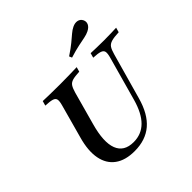

<svg xmlns="http://www.w3.org/2000/svg" viewBox="-194 -930 1113 1113"><g transform="rotate(-45 362.5 -373.5)"><path d="M295.2 11.3Q219.4 11.3 173.8 -22.2Q128.2 -55.6 116.1 -118.1Q104 -180.6 128.2 -266.9L184.7 -472.6Q192.7 -500.8 190.3 -514.9Q187.9 -529 170.6 -534.7Q153.2 -540.3 115.3 -541.9L123.4 -571Q145.2 -570.2 180.6 -569.4Q216.1 -568.5 262.9 -568.5Q305.6 -568.5 341.1 -569.4Q376.6 -570.2 401.6 -571L393.5 -541.9Q356.5 -540.3 337.1 -534.7Q317.7 -529 308.5 -514.9Q299.2 -500.8 291.1 -472.6L235.5 -271Q202.4 -153.2 226.2 -91.5Q250 -29.8 328.2 -29.8Q391.9 -29.8 435.1 -72.6Q478.2 -115.3 502.4 -201.6L577.4 -471Q585.5 -499.2 583.1 -513.7Q580.6 -528.2 562.9 -534.3Q545.2 -540.3 508.1 -541.9L516.1 -571Q536.3 -570.2 562.9 -569.4Q589.5 -568.5 624.2 -568.5Q656.5 -568.5 682.7 -569.4Q708.9 -570.2 725 -571L716.9 -541.9Q677.4 -540.3 656.5 -534.3Q635.5 -528.2 625.8 -513.7Q616.1 -499.2 608.1 -470.2L529 -188.7Q500.8 -87.1 443.1 -37.9Q385.5 11.3 295.2 11.3ZM421.8 -629 414.5 -646Q454.8 -672.6 479 -692.7Q503.2 -712.9 520.2 -727.4Q537.1 -741.9 554 -750Q575.8 -760.5 594.4 -756.5Q612.9 -752.4 621.8 -734.7Q629.8 -717.7 622.2 -701.2Q614.5 -684.7 591.9 -673.4Q575.8 -665.3 553.6 -660.9Q531.5 -656.5 500 -650Q468.5 -643.5 421.8 -629Z"/></g></svg>

Font: Playfair 5pt SemiExpanded Light SemiBold
Style: Italic
Weight: 600
Italic angle: -15.6°
Version: Version 2.001;gftools[0.9.30]